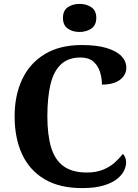

<svg xmlns="http://www.w3.org/2000/svg" viewBox="-20 -955 708 985"><path d="M401 10Q285 10 208 -36Q131 -82 93 -164.5Q55 -247 55 -358Q55 -466 94 -548.5Q133 -631 210 -677.5Q287 -724 400 -724Q477 -724 527.5 -708.5Q578 -693 603 -667Q628 -641 628 -608Q628 -571 596 -546Q564 -521 503 -521Q503 -554 493 -586Q483 -618 459 -639Q435 -660 393 -660Q330 -660 292.5 -624.5Q255 -589 239 -522Q223 -455 223 -358Q223 -262 242.5 -198Q262 -134 306.5 -102Q351 -70 425 -70Q474 -70 509 -84.5Q544 -99 568.5 -121Q593 -143 610 -165Q618 -159 622.5 -147Q627 -135 627 -122Q627 -101 615.5 -78Q604 -55 578 -35Q552 -15 508.5 -2.5Q465 10 401 10ZM388 -791Q352 -791 327.5 -808.5Q303 -826 303 -863Q303 -901 328 -918Q353 -935 389 -935Q423 -935 448.5 -918Q474 -901 474 -863Q474 -826 448.5 -808.5Q423 -791 388 -791Z"/></svg>

Font: Noto Serif Tamil
Style: Bold
Weight: 700
Designer: Indian Type Foundry, Tom Grace, and the Monotype Design Team
Foundry: Monotype Imaging Inc.
Version: Version 2.003